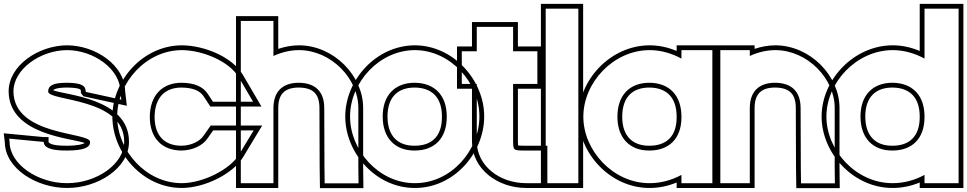

<svg xmlns="http://www.w3.org/2000/svg" viewBox="-79 -889 5038 1000"><path d="M547.8 -413 552.8 -370 369.5 -410 367.2 -413C367.2 -443 345.4 -457 269.5 -458C194.8 -458 171.8 -442 171.8 -412C171.8 -361 569.8 -382 567.8 -150C567.8 -34 422.5 66 269.5 65C118.8 65 -29 -33 -29 -150L-31 -167L146.5 -150H148.8C148.8 -123 179.8 -104 269.5 -105C360.3 -105 390.2 -122 390.2 -149V-150C390.2 -202 -7 -179 -9 -413C-9 -528 130.3 -627 269.5 -628C411 -628 547.8 -527 547.8 -413ZM572.7 -414.5C571.3 -548.5 418.8 -653 269.4 -653C122.1 -651.9 -34 -548.6 -34 -412.9C-32.1 -182.8 304.3 -168.8 362.3 -144.1C354.3 -138.3 326.3 -130 269.4 -130C175.6 -129 173.8 -150 173.8 -150V-175H148.8C87.8 -180.8 30.8 -186.2 -28.7 -191.9L-59.5 -194.8L-54 -148.5C-52.5 -10.1 112.9 90 269.4 90C429.3 91 592.8 -12.6 592.8 -149.9C594.7 -379.9 251.7 -394.7 197.9 -418.9C199.1 -421.2 211.4 -433 269.3 -433C347 -432 342.2 -419.9 342.2 -413V-404.5L355.3 -387.5L581.6 -338.1Z M1164.2 -487 1239.2 -359H1030.2L1002.5 -401C977.2 -439 932.4 -457 866.8 -458C766.8 -458 702.4 -393 701.2 -281C701.2 -169 765.7 -105 866.8 -105C925.5 -106 977.2 -131 1002.5 -169L1031.3 -210H1242.2L1164.2 -81C1117.5 -7 980.7 64 869.2 65H868C681.2 65 532.2 -104 531.2 -281C531.2 -458 681.2 -628 869.2 -628C978.4 -627 1115.2 -569 1164.2 -487ZM1185.7 -499.7C1129.8 -593.4 985.3 -651.9 869.3 -653C665.8 -653 506.2 -471 506.2 -280.9C507.3 -91 665.9 90 868 90H869.3C989.5 88.9 1132.3 16.5 1185.4 -67.9L1286.5 -235H1018.3L981.9 -183.1C962.2 -153.4 918.6 -130.9 866.6 -130C779.2 -130 726.2 -180.8 726.2 -280.9C727.3 -381.4 780.7 -433 866.7 -433C928 -432.1 962.8 -415.6 981.7 -387.2L1016.7 -334H1282.8Z M1787.4 -20 1788.4 66H1612L1610.9 -19L1609.8 -326C1609.8 -413 1562.6 -457 1477.5 -458C1393.5 -458 1345.2 -413 1345.2 -326V-241V-20V65H1175.2V-20V-241V-326V-695V-780H1345.2V-695V-597.5C1386.7 -616.6 1431.8 -627.7 1477.5 -628C1646.5 -628 1788.4 -478 1787.4 -326ZM1812.4 -20.1V-325.9C1813.5 -492.3 1660.8 -653 1477.4 -653C1440.7 -652.8 1402.8 -645.6 1370.2 -634.4V-805H1150.2V90H1370.2V-326C1370.2 -400.5 1405.4 -433 1477.4 -433C1550.9 -432.1 1584.8 -400.6 1584.8 -325.9L1585.9 -18.8L1587.4 91H1813.7Z M1744.2 -282C1744.2 -459 1895.2 -627 2081 -628C2267.8 -628 2418.8 -457 2417.8 -282C2417.8 -105 2269.8 66 2081 65C1894.2 65 1744.2 -105 1744.2 -282ZM1914.2 -282C1914.2 -169 1979.8 -104 2081 -105C2183.3 -105 2248.8 -168 2247.8 -282C2247.8 -394 2183.3 -457 2081 -458C1978.7 -458 1914.2 -394 1914.2 -282ZM1719.2 -282C1719.2 -92.1 1878.9 90 2080.9 90C2285.2 91.1 2442.8 -92.4 2442.8 -281.9C2443.8 -470 2283.1 -653 2080.9 -653C1880 -651.9 1719.2 -472.2 1719.2 -282ZM1939.2 -282C1939.2 -382.3 1992 -433 2080.9 -433C2170.1 -432.1 2222.8 -382.2 2222.8 -281.9C2223.6 -179.7 2170.4 -130 2080.9 -130C1993.2 -129.1 1939.2 -180.6 1939.2 -282Z M2593.4 -452V-152C2594.5 -105 2594.5 -105 2661.8 -105H2746.8V65H2661.8C2521 65 2405.2 -27 2404.2 -151V-152V-452H2326.2V-622H2404.2V-664V-749H2593.4V-664V-622H2634.8H2719.8V-452H2634.8ZM2618.4 -427H2744.8V-647H2618.4V-774H2379.2V-647H2301.2V-427H2379.2V-150.9C2380.3 -9.3 2511.3 90 2661.8 90H2771.8V-130H2661.8C2640.2 -130 2625.9 -130.3 2619.4 -131.3C2618.9 -135.4 2618.6 -143.1 2618.4 -152.3Z M2763.2 -759V-844H2933.2V-759V-20V65H2763.2V-20ZM2738.2 -869V90H2958.2V-869Z M2959.2 -281C2959.2 -459 3114.9 -627 3303.5 -628C3362.2 -628 3419.3 -611.6 3470.2 -583.8V-628H3647.7V-543V-284.5V-281V-20V65H3470.2V21.9C3419.6 49.3 3362.6 65.3 3303.5 65C3113.7 65 2959.2 -105 2959.2 -281ZM3136.7 -281C3136.7 -169 3202.3 -104 3303.5 -105C3404.1 -105 3469.1 -165.8 3470.2 -275.2V-281C3470.2 -394 3405.8 -457 3303.5 -458C3201.2 -458 3136.7 -394 3136.7 -281ZM2934.2 -281C2934.2 -91.5 3098.9 90 3303.4 90C3352.9 90.3 3401 79.7 3445.2 61.5V90H3672.7V-653H3445.2V-623.6C3399.4 -642.8 3353 -653 3303.4 -653C3100.1 -651.9 2934.2 -472.7 2934.2 -281ZM3161.7 -281C3161.7 -382.4 3214.6 -433 3303.4 -433C3392.6 -432.1 3445.2 -382.2 3445.2 -281V-275.3C3444.3 -178.5 3391.6 -130 3303.4 -130C3215.6 -129.1 3161.7 -180.7 3161.7 -281Z M3826.2 -597.5C3867.7 -616.6 3912.8 -627.7 3958.5 -628C4127.5 -628 4269.4 -478 4268.4 -326V-20L4269.4 66H4093L4091.9 -19L4090.8 -326C4090.8 -413 4043.6 -457 3958.5 -458C3874.5 -458 3826.2 -413 3826.2 -326V-241V-20V65H3656.2V-20V-241V-326V-543V-628H3826.2ZM3851.2 -634.4V-653H3631.2V90H3851.2V-326C3851.2 -400.5 3886.4 -433 3958.4 -433C4031.9 -432.1 4065.8 -400.6 4065.8 -325.9L4066.9 -18.8L4068.4 91H4294.7L4293.4 -20.1V-325.9C4294.5 -492.3 4141.8 -653 3958.4 -653C3921.7 -652.8 3883.8 -645.6 3851.2 -634.4Z M4225.2 -282C4225.2 -459 4380.9 -627 4569.5 -628C4628.2 -628 4685.3 -611.6 4736.2 -583.9V-759V-844H4913.7V-759V-285.5V-282V-20V65H4736.2V21.9C4685.6 49.3 4628.6 65.3 4569.5 65C4379.7 65 4225.2 -105 4225.2 -282ZM4402.7 -282C4402.7 -169 4468.3 -104 4569.5 -105C4670.1 -105 4735.1 -165.8 4736.2 -276.1V-282C4736.2 -394 4671.8 -457 4569.5 -458C4467.2 -458 4402.7 -394 4402.7 -282ZM4200.2 -282C4200.2 -91.5 4364.9 90 4569.4 90C4618.9 90.3 4667 79.7 4711.2 61.5V90H4938.7V-869H4711.2V-623.6C4665.3 -642.8 4619 -653 4569.4 -653C4366.1 -651.9 4200.2 -472.7 4200.2 -282ZM4427.7 -282C4427.7 -382.3 4480.5 -433 4569.4 -433C4658.6 -432.1 4711.2 -382.1 4711.2 -282V-276.3C4710.2 -178.4 4657.5 -130 4569.4 -130C4481.7 -129.1 4427.7 -180.6 4427.7 -282Z"/></svg>

Font: Nordica Plus
Style: NordicaClassicBkExtOl
Weight: 900
Version: Version 1.01